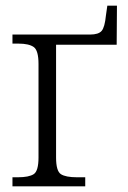

<svg xmlns="http://www.w3.org/2000/svg" viewBox="-20 -658 451 678"><path d="M24 0V-32H43Q82 -32 99 -43Q116 -54 116 -102V-432Q116 -480 99 -492Q82 -504 45 -504H24V-536H298Q328 -536 339 -549Q350 -562 354 -603L359 -638H393L392 -500H178V-102Q178 -54 195 -43Q212 -32 252 -32H281V0Z"/></svg>

Font: Noto Serif SemiCondensed Light
Style: Regular
Weight: 300
Width: 4
Designer: Monotype Design Team
Foundry: Monotype Imaging Inc.
Version: Version 2.013